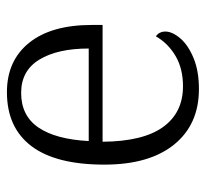

<svg xmlns="http://www.w3.org/2000/svg" viewBox="-40 -544 594 554"><g transform="rotate(90 257.0 -267.0)"><path d="M52 -235V-266H389Q388 -383 346.5 -440.5Q305 -498 229 -498Q178 -498 141.5 -476.5Q105 -455 85 -420Q79 -423 75 -430.5Q71 -438 71 -447Q71 -467 90.5 -490Q110 -513 147.5 -528.5Q185 -544 237 -544Q339 -544 397 -472.5Q455 -401 455 -271Q455 -131 401.5 -60.5Q348 10 246 10Q155 10 103.5 -54Q52 -118 52 -235ZM387 -226H120Q120 -136 152 -83.5Q184 -31 248 -31Q314 -31 348 -81Q382 -131 387 -226Z"/></g></svg>

Font: Noto Serif Light
Style: Regular
Weight: 300
Designer: Monotype Design Team
Foundry: Monotype Imaging Inc.
Version: Version 1.001